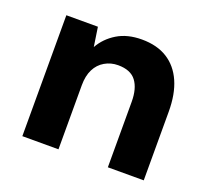

<svg xmlns="http://www.w3.org/2000/svg" viewBox="-95 -632 818 749"><g transform="rotate(20 314.5 -257.0)"><path d="M65 0V-502H196L208 -422Q231 -463 273 -488.5Q315 -514 375 -514Q438 -514 481 -487Q524 -460 546.5 -409Q569 -358 569 -285V0H420V-272Q420 -327 397 -357.5Q374 -388 322 -388Q292 -388 267 -373.5Q242 -359 228.5 -332Q215 -305 215 -266V0Z"/></g></svg>

Font: DM Sans 16pt Black
Style: Regular
Weight: 900
Version: Version 4.004;gftools[0.9.30]